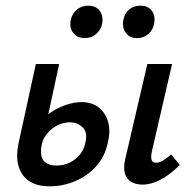

<svg xmlns="http://www.w3.org/2000/svg" viewBox="-20 -643 677 675"><path d="M154 12Q112 12 84 -5.5Q56 -23 45.5 -58Q35 -93 46 -143L106 -418H188L127 -136Q119 -95 133.5 -78Q148 -61 178 -61Q204 -61 224.5 -71Q245 -81 260 -98.5Q275 -116 280 -141Q289 -178 270.5 -195.5Q252 -213 226 -213Q211 -213 195.5 -208Q180 -203 166 -192.5Q152 -182 141.5 -168Q131 -154 127 -136H74Q86 -171 107.5 -199Q129 -227 155.5 -245.5Q182 -264 211 -274Q240 -284 266 -284Q304 -284 328 -264.5Q352 -245 360.5 -212.5Q369 -180 359 -141Q349 -93 318.5 -59Q288 -25 245 -6.5Q202 12 154 12ZM481 6Q458 6 441.5 -3.5Q425 -13 419 -33.5Q413 -54 421 -87L498 -418H585L514 -111Q510 -93 512.5 -82Q515 -71 529 -71Q540 -71 552 -78Q564 -85 582 -100L612 -63Q578 -29 545 -11.5Q512 6 481 6ZM278 -509Q251 -509 237 -528Q223 -547 229 -574Q234 -596 250.5 -609.5Q267 -623 291 -623Q317 -623 330.5 -605Q344 -587 339 -560Q335 -538 318 -523.5Q301 -509 278 -509ZM462 -509Q435 -509 421.5 -528.5Q408 -548 414 -574Q418 -596 434 -609.5Q450 -623 474 -623Q501 -623 514 -605Q527 -587 522 -560Q518 -538 501.5 -523.5Q485 -509 462 -509Z"/></svg>

Font: Ysabeau Infant SemiBold
Style: Italic
Weight: 600
Italic angle: -12°
Designer: Christian Thalmann (Catharsis Fonts)
Version: Version 2.002; featfreeze: ss01,ss02,lnum